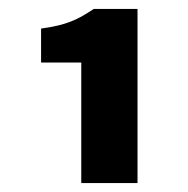

<svg xmlns="http://www.w3.org/2000/svg" viewBox="-20 -778 420 430"><path d="M162 -368H288V-758H190C154 -734 130 -722 72 -714V-638H162Z"/></svg>

Font: Giro Sans Black
Style: Regular
Weight: 900
Designer: Paul D. Hunt
Foundry: Adobe Systems Incorporated
Version: Version 1.000;PS 1.0;hotconv 1.0.88;makeotf.lib2.5.647800